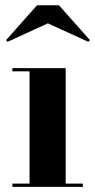

<svg xmlns="http://www.w3.org/2000/svg" viewBox="-20 -724 368 744"><path d="M234.5 -460V-12.5H301V0H28V-12.5H94.5V-447.5H28V-460ZM9.5 -562 3.5 -568.5 123.5 -703.5H208.5L328.5 -568.5L322 -562L165.5 -633.5Z"/></svg>

Font: Bodoni Moda 18pt
Style: Bold
Weight: 700
Designer: Owen Earl
Foundry: indestructible type
Version: Version 2.004